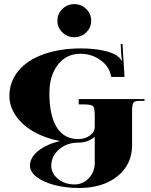

<svg xmlns="http://www.w3.org/2000/svg" viewBox="-20 -697 744 944"><path d="M286.5 -652.8Q310.8 -676.6 345.3 -676.6Q379.8 -676.6 404.1 -652.8Q428.3 -628.9 428.3 -595.3Q428.3 -561.6 404.1 -537.8Q379.8 -514 345.3 -514Q310.8 -514 286.5 -537.8Q262.2 -561.6 262.2 -595.3Q262.2 -628.9 286.5 -652.8ZM445.8 -24.9Q413.9 4.4 362.8 4.4Q308.6 4.4 270.3 37.6Q232.1 70.8 232.1 118Q232.1 156 265.7 182.9Q299.4 209.8 346.6 209.8Q387.7 209.8 416.7 179Q445.8 148.2 445.8 104.9ZM26.2 -225.1Q26.2 -294.6 69.9 -347.9Q113.6 -401.2 193.6 -430.1Q273.6 -458.9 378.5 -458.9Q435.3 -458.9 482.5 -449.5Q529.7 -440.1 553.3 -424.4Q573 -410 576.5 -399.5L580 -400.3Q576.9 -410.8 576.5 -424.8L573.4 -480.8L582.2 -481.2L592.2 -318.6H526.7L526.2 -321.2Q517.9 -370.2 474 -401.4Q430.1 -432.7 375.9 -432.7Q306.8 -432.7 264.9 -379.4Q222.9 -326 222.9 -238.2Q222.9 -128.5 259.2 -70.8Q295.5 -13.1 364.5 -13.1Q398.2 -13.1 422 -30.8Q445.8 -48.5 445.8 -73.4V-131.1Q445.8 -166.5 437.3 -175Q428.8 -183.6 393.4 -183.6H367.1V-209.8H690.6V-201H664.3Q640.3 -201 634.8 -190.1Q629.4 -179.2 629.4 -148.6V16.6Q629.4 111.5 557.7 169.4Q486 227.3 368.4 227.3Q302.9 227.3 247.4 212.6Q191.9 198 159.5 172.6Q127.2 147.3 127.2 117.6Q127.2 77.4 168.7 44.4Q210.2 11.4 275.3 -3.5Q204.1 -16.6 147.5 -48.5Q90.9 -80.4 58.6 -126.7Q26.2 -173.1 26.2 -225.1Z"/></svg>

Font: Wabroye
Style: Medium
Weight: 500
Designer: gluk
Foundry: gluk
Version: Version 0.14